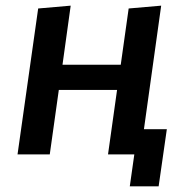

<svg xmlns="http://www.w3.org/2000/svg" viewBox="-20 -546 641 679"><path d="M541 113 570 -89H489L550 -526L435 -516L407 -317H201L230 -526L115 -516L42 0H156L188 -228H394L362 0H455L439 113Z"/></svg>

Font: Brisa Sans Medium
Style: Italic
Weight: 600
Italic angle: -8°
Designer: Dalton Maag Ltd
Foundry: Dalton Maag Ltd
Version: Version 1.101;July 10, 2019;FontCreator 11.5.0.2425 64-bit